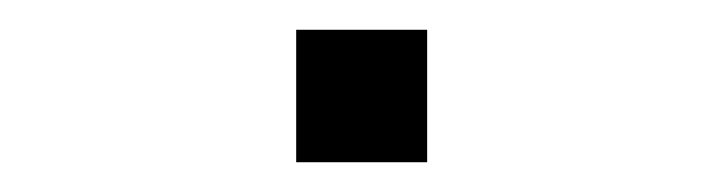

<svg xmlns="http://www.w3.org/2000/svg" viewBox="-20 -304 487 129"><path d="M179 -284H267V-195H179Z"/></svg>

Font: Noto Sans Syriac Eastern Light
Style: Regular
Weight: 300
Designer: Patrick Giasson and the Monotype Design Team
Foundry: Monotype Imaging Inc.
Version: Version 3.001